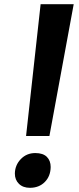

<svg xmlns="http://www.w3.org/2000/svg" viewBox="-20 -888 375 917"><path d="M104.5 -238.5 174 -868H332L216 -238.5ZM123 9Q90 9 70.5 -10Q51 -29 51 -59Q51.5 -99 79.2 -128Q107 -157 148.5 -157Q185.5 -157 203.8 -138.8Q222 -120.5 222 -90.5Q221.5 -46.5 194 -18.8Q166.5 9 123 9Z"/></svg>

Font: Merriweather Sans Italic
Style: Bold
Weight: 700
Italic angle: -7.5°
Designer: Eben Sorkin
Foundry: Eben Sorkin
Version: Version 1.008; ttfautohint (v1.7.19-72a1) -l 8 -r 50 -G 200 